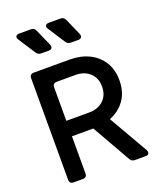

<svg xmlns="http://www.w3.org/2000/svg" viewBox="-179 -1118 1012 1225"><g transform="rotate(-20 327.0 -505.5)"><path d="M105 0Q77 0 77 -28V-717Q77 -745 105 -745H348Q423 -745 480 -717Q537 -689 569.5 -637Q602 -585 602 -512Q602 -434 563.5 -379.5Q525 -325 460 -300L613 -34Q620 -19 615 -9.5Q610 0 594 0H521Q498 0 488 -20L340 -280H195V-28Q195 0 167 0ZM195 -385H350Q410 -385 447 -419.5Q484 -454 484 -513Q484 -571 447 -605.5Q410 -640 350 -640H223Q195 -640 195 -612ZM193 -844Q170 -844 159 -862L84 -978Q75 -992 80.5 -1001.5Q86 -1011 103 -1011H182Q205 -1011 214 -990L264 -877Q270 -862 264 -853Q258 -844 242 -844ZM394 -844Q371 -844 360 -862L285 -978Q276 -992 281.5 -1001.5Q287 -1011 304 -1011H383Q406 -1011 415 -990L465 -877Q471 -862 465 -853Q459 -844 443 -844Z"/></g></svg>

Font: Pitagon Sans Text SemiBold
Style: Regular
Weight: 600
Designer: Travis Tran
Foundry: Pitagon
Version: Version 1.001; ttfautohint (v1.8.4.7-5d5b);gftools[0.9.26]